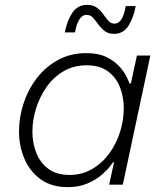

<svg xmlns="http://www.w3.org/2000/svg" viewBox="-20 -758 647 788"><path d="M448 -619Q424 -619 409 -631Q394 -643 383 -658.5Q372 -674 361.5 -685.5Q351 -697 335 -697Q317 -697 305 -677Q293 -657 288 -625H246Q256 -675 277.5 -706.5Q299 -738 338 -738Q362 -738 377.5 -726.5Q393 -715 403.5 -700Q414 -685 424.5 -673Q435 -661 450 -661Q484 -661 496 -733H537Q528 -685 507 -652Q486 -619 448 -619ZM334 -540Q385 -540 418.5 -523Q452 -506 472 -483Q492 -460 501 -440Q510 -420 512 -415H517L542 -530H597L484 0H428L448 -92H444Q444 -92 432.5 -76.5Q421 -61 398 -41Q375 -21 340 -5.5Q305 10 258 10Q191 10 146.5 -22.5Q102 -55 80 -107Q58 -159 58 -219Q58 -276 76.5 -333Q95 -390 130.5 -436.5Q166 -483 217.5 -511.5Q269 -540 334 -540ZM336 -490Q283 -490 241.5 -466Q200 -442 171.5 -401.5Q143 -361 128 -313Q113 -265 113 -218Q113 -171 129 -130.5Q145 -90 178.5 -65Q212 -40 265 -40Q317 -40 358.5 -64.5Q400 -89 429 -129Q458 -169 473 -217.5Q488 -266 488 -313Q488 -361 472 -401Q456 -441 422.5 -465.5Q389 -490 336 -490Z"/></svg>

Font: Be Vietnam Pro ExtraLight
Style: Italic
Weight: 200
Italic angle: -12°
Designer: Lam Bao, Tony Le, Vietanh Nguyen
Foundry: Yellow Type Foundry
Version: Version 1.002; ttfautohint (v1.8.3)